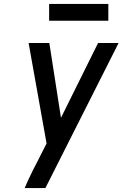

<svg xmlns="http://www.w3.org/2000/svg" viewBox="-20 -953 621 973"><path d="M105 0H210L581 -735H477L289 -356L230 -735H125L216 -226L184 -163Q163 -123 143 -82.5Q123 -42 105 0ZM229 -848H529V-933H229Z"/></svg>

Font: Iosevka Sparkle Medium
Style: Italic
Weight: 500
Italic angle: -9°
Designer: Belleve Invis
Foundry: Belleve Invis
Version: Version 4.5.0; ttfautohint (v1.8.3)